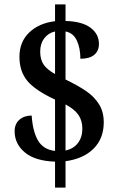

<svg xmlns="http://www.w3.org/2000/svg" viewBox="-20 -780 546 879"><path d="M232 -40Q141 -43 94 -82Q47 -121 47 -179Q47 -213 69 -232Q91 -251 125 -251Q130 -177 154.5 -136Q179 -95 232 -89V-324Q140 -367 104.5 -410.5Q69 -454 69 -520Q69 -588 113.5 -631Q158 -674 232 -683V-760H280V-684Q356 -682 394.5 -653Q433 -624 433 -579Q433 -547 411.5 -529Q390 -511 348 -511Q348 -559 332 -594Q316 -629 280 -636V-416Q338 -388 375 -362.5Q412 -337 433.5 -302.5Q455 -268 455 -220Q455 -146 408.5 -99.5Q362 -53 280 -42V79H232ZM232 -636Q201 -629 182.5 -604.5Q164 -580 164 -544Q164 -507 180 -484Q196 -461 232 -441ZM357 -191Q357 -228 339 -254Q321 -280 280 -302V-91Q317 -99 337 -125.5Q357 -152 357 -191Z"/></svg>

Font: Noto Serif NarrowSemiBold
Style: Regular
Weight: 600
Width: 4
Designer: Monotype Design Team
Foundry: Monotype Imaging Inc.
Version: Version 1.001